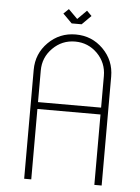

<svg xmlns="http://www.w3.org/2000/svg" viewBox="-55 -821 631 864"><g transform="rotate(5 261.0 -389.0)"><path d="M386 -616Q437 -565 437 -492V0H404V-318H119V0H87V-492Q87 -565 138 -616Q189 -667 262 -667Q335 -667 386 -616ZM404 -492Q404 -551 363 -593Q321 -635 262 -635Q203 -635 161 -593Q119 -551 119 -492V-349H404ZM284 -715H239L198 -756L221 -778L262 -737L303 -778L325 -756Z"/></g></svg>

Font: Zector
Style: Regular
Weight: 400
Designer: GGBot
Version: 0.72